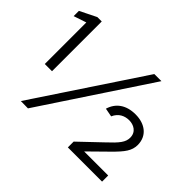

<svg xmlns="http://www.w3.org/2000/svg" viewBox="-150 -985 1242 1242"><g transform="rotate(45 471.0 -363.5)"><path d="M90 -276H156V-731H116L3 -675V-627L90 -656ZM702 -731H637L150 3L216 4ZM577 0H890V-56H670L792 -176C860 -243 885 -278 886 -330C886 -413 824 -461 736 -461C649 -461 594 -419 574 -351L633 -340C654 -388 694 -405 734 -405C774 -405 818 -383 818 -330C818 -288 794 -258 723 -192L577 -53Z"/></g></svg>

Font: United Sans Medium
Style: Regular
Weight: 500
Designer: Pablo Impallari, Rodrigo Fuenzalida (Modified by Dan O. Williams)
Version: Version 1.000;PS 001.000;hotconv 1.0.88;makeotf.lib2.5.64775